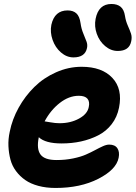

<svg xmlns="http://www.w3.org/2000/svg" viewBox="-20 -891 680 960"><path d="M568.8 -636.2Q534.7 -636.2 505.9 -660.4Q477.1 -684.6 463.9 -721.9Q450.7 -759.3 458 -796.9Q472.7 -871.1 537.1 -871.1Q565.9 -871.1 583 -857.2Q600.1 -843.3 605 -811Q608.9 -785.6 619.1 -762.7Q629.4 -739.7 635 -722.7Q640.6 -705.6 636.2 -685.1Q627 -636.2 568.8 -636.2ZM347.2 -604Q313.5 -604 284.9 -628.7Q256.3 -653.3 242.9 -691.7Q229.5 -730 236.8 -767.1Q252.9 -838.9 317.9 -838.9Q345.7 -838.9 361.8 -824.2Q377.9 -809.6 382.8 -774.9Q386.7 -746.6 397 -722.4Q407.2 -698.2 412.8 -682.6Q418.5 -667 415 -650.9Q405.3 -604 347.2 -604ZM257.8 48.8Q210.4 48.8 171.6 38.3Q132.8 27.8 106 9Q79.1 -9.8 59.8 -35.9Q40.5 -62 32.2 -93.3Q23.9 -124.5 22.2 -159.9Q20.5 -195.3 28.8 -232.9Q41 -294.4 73.2 -352.5Q105.5 -410.6 151.9 -456.3Q198.2 -502 260.3 -529.5Q322.3 -557.1 388.2 -557.1Q489.7 -557.1 541.7 -501.7Q593.8 -446.3 575.2 -353Q565.9 -305.7 538.3 -270Q510.7 -234.4 470.7 -214.1Q430.7 -193.8 385 -183.8Q339.4 -173.8 288.1 -173.8Q206.5 -173.8 173.8 -205.1V-204.1Q162.1 -146.5 182.4 -118.7Q202.6 -90.8 263.2 -90.8Q307.1 -90.8 345.7 -98.9Q384.3 -106.9 409.7 -118.2Q435.1 -129.4 455.8 -140.6Q476.6 -151.9 494.4 -159.9Q512.2 -168 525.9 -168Q554.7 -168 566.9 -149.7Q579.1 -131.3 573.2 -102.1Q561.5 -43 471.9 2.9Q382.3 48.8 257.8 48.8ZM374 -412.1Q324.7 -412.1 278.8 -376.2Q232.9 -340.3 203.1 -284.2Q207 -284.2 231.7 -279.5Q256.3 -274.9 277.8 -274.9Q333 -274.9 375.2 -298.1Q417.5 -321.3 423.8 -356Q429.7 -382.8 417.2 -397.5Q404.8 -412.1 374 -412.1Z"/></svg>

Font: Shantell Sans Irregular
Style: Bold Italic
Weight: 700
Italic angle: -11.31°
Designer: Stephen Nixon, Anya Danilova, Shantell Martin
Foundry: Arrow Type
Version: Version 1.006;[9816181b4]